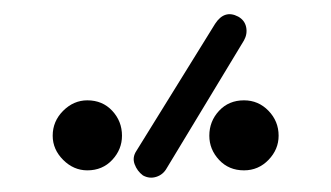

<svg xmlns="http://www.w3.org/2000/svg" viewBox="-20 -724 459 266"><path d="M211 -491Q206 -482 196.5 -479Q187 -476 178 -481Q170 -487 166.5 -496.5Q163 -506 169 -515L278 -691Q291 -711 310 -701Q319 -696 321 -686.5Q323 -677 318 -668ZM318 -488Q297 -488 283.5 -502.5Q270 -517 270 -536Q270 -556 283.5 -570.5Q297 -585 318 -585Q338 -585 352 -570.5Q366 -556 366 -536Q366 -517 352 -502.5Q338 -488 318 -488ZM101 -488Q82 -488 67.5 -502.5Q53 -517 53 -536Q53 -556 67.5 -570.5Q82 -585 101 -585Q122 -585 135.5 -570.5Q149 -556 149 -536Q149 -517 135.5 -502.5Q122 -488 101 -488Z"/></svg>

Font: Zen Kurenaido
Style: ARC
Weight: 400
Designer: Yoshimichi Ohira
Foundry: Positype
Version: Version 1.001